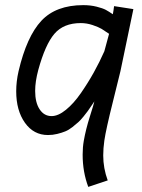

<svg xmlns="http://www.w3.org/2000/svg" viewBox="-20 -525 558 752"><path d="M129.9 -251Q117.7 -205.6 117.7 -168.9Q117.7 -123 135.3 -96.7Q152.8 -70.3 182.1 -70.3Q208 -70.3 238.3 -95Q268.6 -119.6 296.4 -159.7Q324.2 -199.7 347.2 -241Q370.1 -282.2 388.7 -324.2L407.2 -392.6Q389.6 -404.8 377.9 -411.9Q366.2 -418.9 343 -426.8Q319.8 -434.6 296.4 -434.6Q229 -434.6 193.1 -392.6Q157.2 -350.6 129.9 -251ZM502.4 -489.3 451.7 -246.1Q449.2 -234.4 422.1 -126.2Q395 -18.1 388.7 25.4Q384.3 56.2 384.3 83.5Q384.3 133.8 401.9 181.6L325.7 207Q303.7 148.4 303.7 80.6Q303.7 51.8 308.1 26.9Q315.9 -18.1 331.8 -68.1Q347.7 -118.2 349.6 -127.9Q348.1 -125.5 338.1 -110.8Q328.1 -96.2 323.5 -89.6Q318.8 -83 307.1 -68.6Q295.4 -54.2 286.6 -46.4Q277.8 -38.6 263.7 -27.3Q249.5 -16.1 235.8 -10.5Q222.2 -4.9 204.3 -0.5Q186.5 3.9 168 3.9Q111.8 3.9 77.6 -44.2Q43.5 -92.3 43.5 -167.5Q43.5 -206.1 52.7 -246.1Q84.5 -381.8 141.8 -443.4Q199.2 -504.9 306.2 -504.9Q334.5 -504.9 358.6 -498.8Q382.8 -492.7 394.5 -486.3Q406.2 -480 421.9 -469.2Q424.8 -483.9 426.8 -501Z"/></svg>

Font: Fantasque Sans Mono
Style: Italic
Weight: 400
Italic angle: -11°
Monospace: yes
Designer: Jany Belluz
Version: Version 1.8.0 ; ttfautohint (v1.8.2)